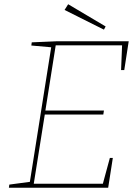

<svg xmlns="http://www.w3.org/2000/svg" viewBox="-20 -887 657 907"><path d="M499 -141H513L491 0H22L24 -15L129 -29L120 -21L223 -671L229 -663L128 -672L130 -687L247 -692H588L567 -556H552L557 -680L564 -673H236L244 -678L193 -356L188 -365H471L468 -346H185L193 -355L139 -16L133 -19H473L464 -12ZM471 -747 285 -840 302 -867 479 -762Z"/></svg>

Font: Bitter Thin
Style: Italic
Weight: 100
Italic angle: -9°
Designer: Sol Matas, and Bitter project Authors
Foundry: Sol Matas
Version: Version 2.002